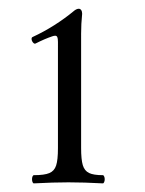

<svg xmlns="http://www.w3.org/2000/svg" viewBox="-20 -677 336 445"><path d="M54.2 -261.7Q54.2 -265.1 55.4 -268.1Q56.6 -271 58.6 -271Q83 -271 94.5 -275.9Q106 -280.8 110.1 -293.5Q114.3 -306.2 114.3 -333.5V-580.1Q114.3 -587.9 112.8 -591.1Q111.3 -594.2 107.9 -594.2Q105 -594.2 101.1 -592.8Q83.5 -586.9 62.5 -576.2Q59.6 -574.7 56.4 -578.6Q53.2 -582.5 53.2 -586.9Q53.2 -590.3 55.7 -591.3Q107.4 -615.2 152.8 -652.8Q158.2 -656.7 162.6 -656.7Q166 -656.7 168.2 -653.6Q170.4 -650.4 170.4 -645Q168 -621.6 168 -599.1V-334Q168 -307.1 171.9 -294.2Q175.8 -281.2 186.3 -276.1Q196.8 -271 218.3 -271Q220.2 -271 221.4 -268.1Q222.7 -265.1 222.7 -261.7Q222.7 -257.8 221.4 -254.9Q220.2 -252 218.3 -252Q174.3 -254.4 138.7 -254.4Q103.5 -254.4 58.6 -252Q56.6 -252 55.4 -254.9Q54.2 -257.8 54.2 -261.7Z"/></svg>

Font: JuniusX Light
Style: Regular
Weight: 300
Designer: Peter S. Baker
Foundry: Briery Creek Software
Version: Version 1.008